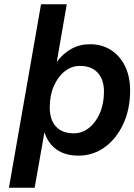

<svg xmlns="http://www.w3.org/2000/svg" viewBox="-20 -720 632 903"><path d="M173 -700H294L247 -429Q276 -468 315.5 -490Q355 -512 403 -512Q459 -512 501.5 -485Q544 -458 568 -409Q592 -360 592 -294Q592 -207 560 -137.5Q528 -68 473 -28Q418 12 349 12Q287 12 246.5 -16.5Q206 -45 189 -98L143 163H22ZM469 -289Q469 -346 439.5 -378Q410 -410 356 -410Q317 -410 285 -385Q253 -360 233.5 -316Q214 -272 214 -215Q214 -156 243.5 -124.5Q273 -93 327 -93Q366 -93 398 -118Q430 -143 449.5 -187.5Q469 -232 469 -289Z"/></svg>

Font: Overused Grotesk SemiBold
Style: Italic
Weight: 600
Italic angle: -10°
Version: Version 0.003